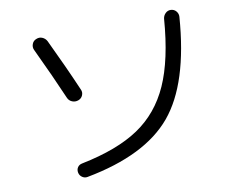

<svg xmlns="http://www.w3.org/2000/svg" viewBox="-81 -841 1162 961"><g transform="rotate(-10 500.0 -361.0)"><path d="M880.9 -696.3Q856.4 -360.4 723.6 -201.7Q590.8 -43 289.1 13.7Q274.4 16.6 261.7 7.8Q249 -1 246.1 -16.1Q243.2 -31.2 251 -43Q258.8 -54.7 274.4 -57.6Q458 -94.7 566.4 -167.5Q674.8 -240.2 731.4 -366.7Q788.1 -493.2 803.7 -700.2Q805.7 -715.8 817.4 -727.1Q829.1 -738.3 845.2 -737.3Q861.3 -736.3 871.6 -724.1Q881.8 -711.9 880.9 -696.3ZM255.9 -394.5Q206.1 -510.7 135.7 -659.2Q128.9 -673.8 134.8 -689.5Q140.6 -705.1 156.2 -710.9Q171.9 -717.8 187 -711.4Q202.1 -705.1 210 -690.4Q277.3 -549.8 332 -422.9Q338.9 -408.2 332.5 -393.1Q326.2 -377.9 310.1 -372.1Q293.9 -366.2 278.3 -372.6Q262.7 -378.9 255.9 -394.5Z"/></g></svg>

Font: Rounded Mgen+ 1mn regular
Style: Regular
Weight: 400
Designer: [Source Han Sans]
Ryoko NISHIZUKA  (kana & ideographs); Paul D. Hunt (Latin, Greek & Cyrillic); Wenlong ZHANG  (bopomofo
Version: Version 1.059.20150602